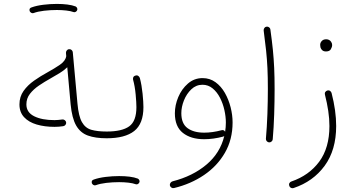

<svg xmlns="http://www.w3.org/2000/svg" viewBox="-20 -726 1856 1002"><path d="M81.5 -181.2Q81.5 -221.2 103 -251.5Q124.5 -281.7 158.2 -305.4Q191.9 -329.1 228 -348.6Q264.6 -368.7 293.2 -388.4Q321.8 -408.2 325.7 -433.1L324.2 -449.7Q323.7 -456.5 328.4 -462.6Q333 -468.8 340.3 -469.2Q347.7 -470.2 353.5 -465.3Q359.4 -460.4 359.9 -453.1L384.3 -185.5Q390.1 -119.6 407.7 -88.6Q425.3 -57.6 456.8 -48.6Q488.3 -39.6 536.6 -39.6H537.1Q554.7 -39.6 554.7 -22Q554.7 -4.4 537.1 -4.4H536.6Q478 -4.4 438.7 -18.6Q399.4 -32.7 377.4 -71Q355.5 -109.4 348.6 -181.6L331.1 -375Q314.5 -358.9 291.5 -344.7Q268.6 -330.6 243.2 -316.4Q212.4 -299.3 183.6 -279.8Q154.8 -260.3 136.2 -236.3Q117.7 -212.4 117.7 -181.2Q117.7 -139.6 158.2 -119.4Q198.7 -99.1 264.6 -99.1Q274.4 -99.1 284.4 -100.1Q294.4 -101.1 305.2 -102.5Q312 -103.5 318.1 -98.9Q324.2 -94.2 325.2 -87.4Q326.2 -80.1 321.5 -74.2Q316.9 -68.4 309.6 -67.4Q298.8 -65.9 287.4 -64.9Q275.9 -64 264.6 -64Q212.9 -64 171.4 -76.2Q129.9 -88.4 105.7 -114.5Q81.5 -140.6 81.5 -181.2ZM134.8 -668Q130.4 -683.1 145 -687.5Q170.9 -696.8 206.5 -701.2Q242.2 -705.6 276.9 -705.6Q306.2 -705.6 331.5 -702.4Q356.9 -699.2 374.5 -692.4Q380.4 -689.5 382.8 -683.1Q385.3 -676.8 381.8 -670.9Q378.9 -666 373.8 -663.6Q368.7 -661.1 363.3 -663.1Q349.1 -668.5 325.9 -671.1Q302.7 -673.8 276.9 -673.8Q242.7 -673.8 209.7 -669.9Q176.8 -666 154.8 -657.7Q148.4 -655.8 142.8 -659.2Q137.2 -662.6 134.8 -668Z M519.5 -22Q519.5 -39.6 537.1 -39.6Q616.7 -39.6 654.3 -66.7Q691.9 -93.8 691.9 -167Q691.9 -189.9 688 -232.7Q684.1 -275.4 674.3 -311Q671.9 -328.6 688.5 -332Q695.8 -334 701.9 -329.6Q708 -325.2 710 -318.4Q719.7 -281.2 724.1 -237.1Q728.5 -192.9 728.5 -167Q728.5 -80.1 680.4 -42.2Q632.3 -4.4 537.1 -4.4Q529.8 -4.4 524.7 -9.5Q519.5 -14.6 519.5 -22ZM459.5 230.5Q455.1 215.3 469.7 210.9Q495.6 201.7 531.2 197.3Q566.9 192.9 601.6 192.9Q630.9 192.9 656.2 196Q681.6 199.2 699.2 206.1Q705.1 209 707.5 215.3Q710 221.7 706.5 227.5Q703.6 232.4 698.5 234.9Q693.4 237.3 688 235.4Q673.8 230 650.6 227.3Q627.4 224.6 601.6 224.6Q567.4 224.6 534.4 228.5Q501.5 232.4 479.5 240.7Q473.1 242.7 467.5 239.3Q461.9 235.8 459.5 230.5Z M1037.1 -318.4Q1075.2 -318.4 1104.5 -297.1Q1133.8 -275.9 1153.6 -241.2Q1173.3 -206.5 1183.6 -166Q1193.8 -125.5 1193.8 -86.9Q1193.8 2 1153.8 71.3Q1113.8 140.6 1044.7 187.5Q975.6 234.4 888.2 255.4Q880.9 257.3 874.5 252.9Q868.2 248.5 866.7 242.2Q865.2 234.4 869.6 228.3Q874 222.2 880.9 220.2Q984.9 193.8 1056.9 133.5Q1128.9 73.2 1150.4 -16.1Q1147.9 -14.2 1145 -13.2Q1093.3 0.5 1045.4 0.5Q976.1 0.5 934.3 -32.5Q892.6 -65.4 892.6 -134.8Q892.6 -177.2 910.4 -219.5Q928.2 -261.7 960.9 -290Q993.7 -318.4 1037.1 -318.4ZM926.3 -135.3Q926.3 -81.1 958.5 -57.4Q990.7 -33.7 1045.4 -33.7Q1088.4 -33.7 1136.2 -46.4Q1148.4 -49.8 1154.8 -38.6Q1158.7 -62 1158.7 -86.4Q1158.7 -117.2 1151.1 -151.4Q1143.6 -185.5 1128.2 -215.6Q1112.8 -245.6 1089.8 -264.6Q1066.9 -283.7 1036.6 -283.7Q1003.4 -283.7 978.5 -260Q953.6 -236.3 939.9 -201.9Q926.3 -167.5 926.3 -135.3Z M1356 -566.9Q1355.5 -574.2 1359.9 -580.3Q1364.3 -586.4 1371.6 -586.9Q1378.4 -587.9 1384.5 -583.3Q1390.6 -578.6 1391.1 -571.8Q1399.4 -512.2 1404.1 -465.6Q1408.7 -418.9 1410.9 -371.3Q1413.1 -323.7 1413.1 -260.3Q1413.1 -198.2 1410.9 -129.2Q1408.7 -60.1 1403.3 1Q1402.8 7.8 1397 12.7Q1391.1 17.6 1383.8 17.1Q1377 16.1 1372.1 10.7Q1367.2 5.4 1367.7 -2Q1373 -62 1375.5 -131.1Q1377.9 -200.2 1377.9 -261.7Q1377.9 -323.7 1375.7 -370.1Q1373.5 -416.5 1368.7 -462.2Q1363.8 -507.8 1356 -566.9Z M1686.5 -252.9Q1695.3 -256.3 1701.9 -252Q1708.5 -247.6 1710.4 -240.7Q1734.4 -147.9 1734.4 -68.4Q1734.4 57.1 1674.3 139.2Q1614.3 221.2 1512.2 255.4Q1504.4 257.8 1498 254.2Q1491.7 250.5 1489.7 244.1Q1486.8 235.8 1490.5 229.5Q1494.1 223.1 1500.5 221.2Q1592.3 189.9 1645.8 117.9Q1699.2 45.9 1699.2 -68.4Q1699.2 -106 1693.1 -147Q1687 -188 1675.8 -231.9Q1673.8 -240.2 1677.5 -245.6Q1681.2 -251 1686.5 -252.9ZM1650.9 -492.2Q1650.9 -502.9 1659.2 -512Q1667.5 -521 1682.1 -521Q1691.9 -521 1698.2 -517.1Q1704.6 -513.2 1708 -507.8Q1713.4 -500 1713.4 -491.2Q1713.4 -480.5 1706.5 -469Q1699.7 -457.5 1681.2 -457.5Q1668.9 -457.5 1662.1 -463.6Q1655.3 -469.7 1652.8 -477.5Q1652.3 -481 1651.6 -484.6Q1650.9 -488.3 1650.9 -492.2Z"/></svg>

Font: Mikhak-FD ExtraLight
Style: Regular
Weight: 200
Designer: Amin Abedi
Version: Version 3.2